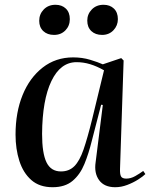

<svg xmlns="http://www.w3.org/2000/svg" viewBox="-20 -769 628 803"><path d="M482 -64Q481 -41 486 -31.5Q491 -22 508 -22Q527 -22 545.5 -32.5Q564 -43 579 -54L588 -41Q578 -31 557.5 -18Q537 -5 512 4.5Q487 14 462 14Q416 14 394.5 -15.5Q373 -45 380 -91L410 -330L403 -331L364 -180Q351 -127 333 -83Q315 -39 283.5 -12.5Q252 14 200 14Q145 14 111 -16Q77 -46 61 -96Q45 -146 45 -206Q45 -299 74.5 -371.5Q104 -444 158.5 -486.5Q213 -529 286 -529Q324 -529 357 -519Q390 -509 410 -500L487 -526L497 -516ZM235 -52Q269 -52 291 -74Q313 -96 329.5 -144Q346 -192 365 -269L415 -475Q385 -492 357 -500.5Q329 -509 300 -509Q233 -509 195 -430Q157 -351 156 -209Q156 -128 174.5 -90Q193 -52 235 -52ZM345 -683Q345 -710 364 -729.5Q383 -749 413 -749Q440 -749 456.5 -733Q473 -717 473 -689Q473 -662 454.5 -642.5Q436 -623 407 -623Q379 -623 362 -639Q345 -655 345 -683ZM144 -682Q144 -710 163 -729.5Q182 -749 212 -749Q239 -749 255.5 -733Q272 -717 272 -689Q272 -661 253.5 -642Q235 -623 206 -623Q178 -623 161 -639Q144 -655 144 -682Z"/></svg>

Font: Literata 72pt Medium
Style: Italic
Weight: 500
Italic angle: -2°
Designer: Latin by Veronika Burian and Jose Scaglione. Greek by Irene Vlachou. Cyrillic by Vera Evstafieva
Foundry: TypeTogether
Version: Version 3.002